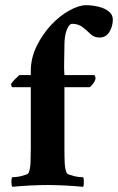

<svg xmlns="http://www.w3.org/2000/svg" viewBox="-20 -718 456 742"><path d="M313 -698Q326 -698 343.5 -695.5Q361 -693 377 -687Q393 -681 404.5 -670Q416 -659 416 -642Q416 -617 403 -595Q390 -573 365 -573Q343 -573 329.5 -586.5Q316 -600 302 -611Q284 -626 259 -626Q247 -626 238 -602.5Q229 -579 229 -544Q229 -509 228 -480Q227 -451 229 -428H343Q346 -428 347.5 -423.5Q349 -419 349 -415Q349 -408 341.5 -397Q334 -386 326 -381H229V-145Q229 -113 230 -89.5Q231 -66 237 -51Q239 -46 247.5 -43Q256 -40 266 -37.5Q276 -35 286 -34Q296 -33 301 -33Q303 -30 303.5 -25Q304 -20 304 -14Q304 -8 303.5 -3Q303 2 301 4Q272 1 234 -1Q196 -3 164 -3Q132 -3 94 -1Q56 1 27 4Q26 2 25 -3Q24 -8 24 -14Q24 -20 24.5 -25Q25 -30 27 -33Q32 -33 42 -34Q52 -35 62 -37.5Q72 -40 80.5 -43Q89 -46 91 -51Q97 -66 98 -89.5Q99 -113 99 -145V-381H28Q24 -383 23.5 -387Q23 -391 23 -394Q31 -405 38.5 -412.5Q46 -420 55 -428H99V-443Q99 -494 122 -540.5Q145 -587 178 -622Q211 -657 248 -677.5Q285 -698 313 -698Z"/></svg>

Font: Vermiglione
Style: Bold
Weight: 700
Version: Version 1.000